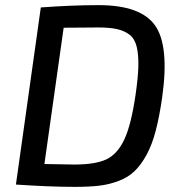

<svg xmlns="http://www.w3.org/2000/svg" viewBox="-20 -719 703 748"><path d="M42 0 139 -690Q261 -699 364 -699Q528 -699 584 -620Q640 -541 612 -341Q601 -264 586.5 -209Q572 -154 550.5 -115Q529 -76 504 -52Q479 -28 442 -14Q405 0 366 4.5Q327 9 271 9Q175 9 42 0ZM228 -611 153 -80Q239 -78 270 -78Q351 -78 394 -98Q437 -118 464 -175Q491 -232 508 -349Q518 -417 519 -461.5Q520 -506 512.5 -537Q505 -568 485 -583.5Q465 -599 436.5 -605.5Q408 -612 362 -612Q350 -612 302 -611.5Q254 -611 228 -611Z"/></svg>

Font: Exo 2.0 Medium
Style: Italic
Weight: 500
Italic angle: -8°
Designer: Natanael Gama
Version: Version 1.001;PS 001.001;hotconv 1.0.70;makeotf.lib2.5.58329